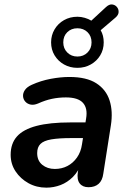

<svg xmlns="http://www.w3.org/2000/svg" viewBox="-20 -853 587 883"><path d="M193 10Q148 10 111 -10.5Q74 -31 51.5 -65Q29 -99 29 -141Q29 -193 58 -225.5Q87 -258 148 -274Q209 -290 304 -290H384L373 -218H310Q251 -218 216 -212Q181 -206 166 -191Q151 -176 151 -149Q151 -114 174.5 -95Q198 -76 232 -76Q264 -76 290 -89.5Q316 -103 334 -128.5Q352 -154 357 -189L376 -308Q384 -355 361.5 -380Q339 -405 283 -405Q250 -405 219 -398.5Q188 -392 155 -377Q136 -369 121 -372Q106 -375 96.5 -385.5Q87 -396 86 -410.5Q85 -425 94.5 -439Q104 -453 126 -463Q168 -482 213.5 -490.5Q259 -499 299 -499Q378 -499 423 -470Q468 -441 484 -391Q500 -341 490 -277L455 -54Q451 -23 433.5 -7.5Q416 8 387 8Q360 8 346.5 -9.5Q333 -27 338 -61L348 -124L355 -104Q341 -65 315.5 -39.5Q290 -14 258.5 -2Q227 10 193 10ZM336 -541Q302 -541 274.5 -556.5Q247 -572 231 -598.5Q215 -625 215 -658Q215 -691 231 -718Q247 -745 274.5 -760.5Q302 -776 336 -776Q353 -776 370 -771Q387 -766 400 -758L467 -820Q482 -834 495.5 -832.5Q509 -831 517.5 -821Q526 -811 525.5 -797.5Q525 -784 511 -772L443 -714Q457 -690 457 -658Q457 -625 441 -598.5Q425 -572 397.5 -556.5Q370 -541 336 -541ZM336 -593Q364 -593 382.5 -611.5Q401 -630 401 -658Q401 -687 382.5 -705Q364 -723 336 -723Q308 -723 289.5 -705Q271 -687 271 -658Q271 -630 289.5 -611.5Q308 -593 336 -593Z"/></svg>

Font: Nunito ExtraLight
Style: Italic
Weight: 200
Italic angle: -9°
Designer: Vernon Adams
Foundry: Vernon Adams
Version: Version 3.602